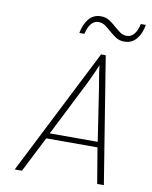

<svg xmlns="http://www.w3.org/2000/svg" viewBox="-97 -977 832 1048"><g transform="rotate(10 319.0 -452.5)"><path d="M58 0 413 -700H439L552 0H515L482 -197H198L98 0ZM212 -227H478L432 -529Q430.5 -537.5 426.8 -559.2Q423 -581 419.5 -604Q416 -627 415 -640Q410 -627 399.5 -604Q389 -581 379 -559.5Q369 -538 365 -530ZM525 -791Q497 -791 476.8 -804.8Q456.5 -818.5 439 -834Q423 -848.5 406.5 -860.2Q390 -872 369 -872Q346 -872 329.2 -852.2Q312.5 -832.5 304 -795H276Q284.5 -843 309.8 -874Q335 -905 377 -905Q405 -905 425.8 -891Q446.5 -877 463.5 -861.5Q479.5 -847.5 495.8 -835.8Q512 -824 533 -824Q556.5 -824 573.2 -843.8Q590 -863.5 598 -901H626Q618 -853 592.5 -822Q567 -791 525 -791Z"/></g></svg>

Font: Overpass Thin
Style: Italic
Weight: 250
Italic angle: -10°
Designer: Delve Withrington, Dave Bailey, Thomas Jockin
Foundry: Delve Fonts LLC
Version: Version 4.000